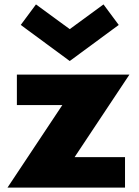

<svg xmlns="http://www.w3.org/2000/svg" viewBox="-20 -850 632 870"><path d="M14 0 262.5 -374H56.5V-512H566.5L318 -138H546.5V0ZM296 -573.5 74 -737 143 -830 296 -718 449 -830 518 -737Z"/></svg>

Font: Spartan Thin ExtraBold
Style: Regular
Weight: 800
Version: Version 1.004